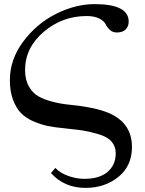

<svg xmlns="http://www.w3.org/2000/svg" viewBox="-20 -696 707 934"><path d="M228 146 249 121Q273 146 312.5 160Q352 174 390 174Q457 174 496 146Q543 111 543 50Q543 16 522.5 -7.5Q502 -31 456.5 -44Q411 -57 384.5 -61Q358 -65 301 -71Q296 -72 293 -72Q247 -76 213 -83Q179 -90 142 -106Q105 -122 81.5 -146.5Q58 -171 43 -211.5Q28 -252 28 -306Q28 -407 93.5 -494.5Q159 -582 253.5 -629Q348 -676 440 -676Q606 -676 606 -591Q606 -569 592 -553.5Q578 -538 548 -538Q528 -538 514.5 -550.5Q501 -563 494 -578Q487 -593 463.5 -605.5Q440 -618 401 -618Q283 -618 192.5 -541Q102 -464 102 -355Q102 -308 120.5 -275.5Q139 -243 167.5 -227Q196 -211 238 -200.5Q280 -190 319.5 -186.5Q359 -183 407 -174.5Q455 -166 489 -154Q622 -108 622 19Q622 111 556 164.5Q490 218 396 218Q293 218 228 146Z"/></svg>

Font: STIX MathJax Main
Style: Regular
Weight: 400
Designer: MicroPress Inc., with final additions and corrections provided by Coen Hoffman, Elsevier (retired)
Version: Version 1.1.1